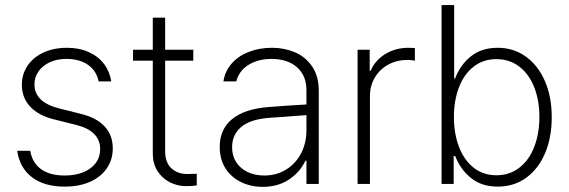

<svg xmlns="http://www.w3.org/2000/svg" viewBox="-20 -727 2249 759"><path d="M242.2 -494.1Q205.6 -494.1 177 -481Q148.4 -467.8 132.3 -444.8Q116.2 -421.9 116.2 -393.6Q116.2 -322.3 215.8 -297.9L297.9 -277.3Q361.3 -262.2 393.6 -227.3Q425.8 -192.4 425.8 -140.6Q425.8 -96.2 402.6 -62Q379.4 -27.8 336.4 -8.5Q293.5 10.7 235.4 10.7Q155.3 10.7 106.7 -26.1Q58.1 -63 47.9 -130.9H99.6Q107.4 -83.5 142.3 -58.3Q177.2 -33.2 235.4 -33.2Q277.3 -33.2 309.3 -46.1Q341.3 -59.1 358.6 -82.8Q376 -106.4 376 -137.7Q376 -173.3 352.1 -197.5Q328.1 -221.7 280.3 -233.4L198.2 -253.9Q133.8 -269 100.1 -304.7Q66.4 -340.3 66.4 -391.6Q66.4 -434.1 89.1 -467.5Q111.8 -501 152.3 -519.5Q192.9 -538.1 245.1 -538.1Q293.5 -538.1 330.8 -521.2Q368.2 -504.4 390.9 -474.6Q413.6 -444.8 419.9 -405.3H370.1Q361.3 -447.3 327.9 -470.7Q294.4 -494.1 242.2 -494.1Z M744.1 -487.3H632.8V-129.9Q632.8 -84.5 657.5 -61.8Q682.1 -39.1 719.7 -39.1L757.8 -40V5.9Q743.2 8.8 715.8 8.8Q681.2 8.8 651.1 -6.6Q621.1 -22 602.5 -51Q584 -80.1 584 -120.1V-487.3H505.9V-530.3H584V-657.2H632.8V-530.3H744.1Z M1040 -303.7Q1076.2 -306.6 1119.1 -309.6Q1162.1 -312.5 1191.4 -314V-371.1Q1191.4 -408.7 1174.8 -436.3Q1158.2 -463.9 1127.2 -479Q1096.2 -494.1 1053.7 -494.1Q999.5 -494.1 961.9 -470.2Q924.3 -446.3 914.1 -405.3H863.3Q869.1 -445.3 895.3 -475.3Q921.4 -505.4 963.1 -521.7Q1004.9 -538.1 1055.7 -538.1Q1103.5 -538.1 1145.5 -520.5Q1187.5 -502.9 1213.9 -464.4Q1240.2 -425.8 1240.2 -367.2V0H1191.4V-91.8H1187.5Q1166 -46.4 1122.3 -17.3Q1078.6 11.7 1018.6 11.7Q971.7 11.7 932.9 -7.1Q894 -25.9 871.3 -61.5Q848.6 -97.2 848.6 -146.5Q848.6 -216.3 897.7 -256.3Q946.8 -296.4 1040 -303.7ZM1024.4 -33.2Q1072.8 -33.2 1110.8 -56.6Q1148.9 -80.1 1170.2 -120.8Q1191.4 -161.6 1191.4 -211.9V-272L1159.2 -269.5Q1079.6 -263.2 1049.8 -261.7Q970.7 -256.3 934.1 -225.6Q897.5 -194.8 897.5 -144.5Q897.5 -110.8 914.1 -85.4Q930.7 -60.1 959.5 -46.6Q988.3 -33.2 1024.4 -33.2Z M1393.6 -530.3H1441.4V-447.3H1445.3Q1462.4 -488.3 1502.9 -513.2Q1543.5 -538.1 1594.7 -538.1L1620.1 -537.1V-487.3Q1602.5 -490.2 1591.8 -490.2Q1549.3 -490.2 1515.1 -471.7Q1481 -453.1 1461.7 -420.4Q1442.4 -387.7 1442.4 -346.7V0H1393.6Z M1725.6 -707H1775.4V-417H1779.3Q1798.8 -469.7 1841.1 -503.9Q1883.3 -538.1 1947.3 -538.1Q2010.3 -538.1 2058.8 -503.2Q2107.4 -468.3 2134.3 -406Q2161.1 -343.8 2161.1 -263.7Q2161.1 -183.1 2134.5 -120.8Q2107.9 -58.6 2059.6 -23.9Q2011.2 10.7 1948.2 10.7Q1883.8 10.7 1841.8 -23.4Q1799.8 -57.6 1779.3 -110.4H1773.4V0H1725.6ZM1942.4 -34.2Q1994.6 -34.2 2033.2 -64.2Q2071.8 -94.2 2092 -146.7Q2112.3 -199.2 2112.3 -264.6Q2112.3 -329.6 2092 -381.6Q2071.8 -433.6 2033.2 -463.4Q1994.6 -493.2 1942.4 -493.2Q1890.6 -493.2 1852.8 -463.9Q1814.9 -434.6 1794.7 -382.6Q1774.4 -330.6 1774.4 -264.6Q1774.4 -198.2 1794.7 -145.8Q1814.9 -93.3 1852.8 -63.7Q1890.6 -34.2 1942.4 -34.2Z"/></svg>

Font: Pretendard Std ExtraLight
Style: Regular
Weight: 200
Designer: Base glyphs from Inter by Rasmus Andersson; Hangeul glyphs from Noto Sans CJK(Source Han Sans) by Jang Soo-young and Kan
Foundry: Kil Hyung-jin
Version: Version 1.309